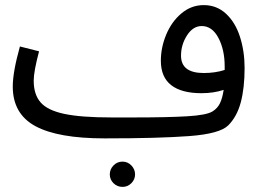

<svg xmlns="http://www.w3.org/2000/svg" viewBox="-20 -521 1023 752"><path d="M938 -255Q938 -176 923 -120Q908 -64 874 -30Q841 3 721 12Q601 21 390 21Q207 21 118.5 -27Q30 -75 30 -182Q30 -239 58 -339L133 -320Q112 -241 112 -205Q112 -151 139 -120Q166 -89 231.5 -75Q297 -61 416 -61H507Q635 -61 712.5 -65.5Q790 -70 813 -85Q832 -97 841.5 -116.5Q851 -136 856 -169Q817 -156 769 -156Q691 -156 650.5 -187.5Q610 -219 610 -283Q610 -335 631 -385.5Q652 -436 690.5 -468.5Q729 -501 778 -501Q829 -501 865.5 -467Q902 -433 920 -376.5Q938 -320 938 -255ZM860 -247V-261Q860 -326 835.5 -372.5Q811 -419 770 -419Q736 -419 712.5 -382.5Q689 -346 689 -303Q689 -235 778 -235Q823 -235 860 -247ZM410 162Q410 142 424.5 127Q439 112 460 112Q480 112 494.5 127Q509 142 509 162Q509 182 494.5 196.5Q480 211 460 211Q439 211 424.5 196.5Q410 182 410 162Z"/></svg>

Font: Noto Sans Arabic
Style: Regular
Weight: 400
Designer: Nadine Chahine
Foundry: Monotype Imaging Inc.
Version: Version 1.001